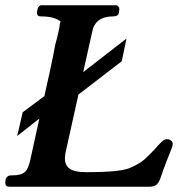

<svg xmlns="http://www.w3.org/2000/svg" viewBox="-20 -707 677 727"><path d="M612 -180C605 -180 598 -176 592 -170C579 -157 576 -154 566 -142C554 -129 547 -123 528 -104C514 -92 494 -80 469 -70C444 -60 390 -55 308 -55C243 -55 216 -74 229 -133L277 -349L441 -475L459 -561L295 -434L329 -586C336 -625 363 -645 409 -645C421 -645 428 -649 430 -658L432 -672V-673C432 -680 426 -687 419 -687H138C132 -689 124 -680 123 -675L120 -662V-660C120 -650 124 -645 133 -645C170 -645 195 -638 210 -625C207 -621 206 -617 206 -612C206 -608 205 -603 204 -598C201 -588 198 -569 195 -559C188 -536 189 -535 180 -490C174 -459 163 -410 148 -343L66 -282L45 -192L129 -258L95 -103C85 -58 74 -43 25 -43C8 -44 0 -34 0 -15C0 -5 5 0 15 0H545C572 0 579 -11 587 -31C603 -78 617 -113 631 -148C633 -154 634 -158 634 -162C634 -173 623 -180 612 -180Z"/></svg>

Font: fbb
Style: Bold Italic
Weight: 700
Italic angle: -12°
Designer: David J. Perry, Michael Sharpe
Version: Version 0.991